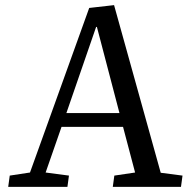

<svg xmlns="http://www.w3.org/2000/svg" viewBox="-20 -729 732 749"><path d="M425 -709 607 -55 692 -44 686 0H420L426 -44L507 -56L460 -234H220L158 -56L249 -44L243 0H12L18 -44L97 -56L328 -698ZM239 -288H446L358 -624H355Z"/></svg>

Font: Literata 18pt
Style: Italic
Weight: 400
Italic angle: -2°
Designer: Latin by Veronika Burian and Jose Scaglione. Greek by Irene Vlachou. Cyrillic by Vera Evstafieva
Foundry: TypeTogether
Version: Version 3.103;gftools[0.9.29]